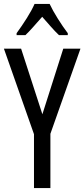

<svg xmlns="http://www.w3.org/2000/svg" viewBox="-20 -963 432 983"><path d="M197 -378 304 -714H392L238 -278V0H154V-276L0 -714H88ZM234 -943Q250 -909 276 -867.5Q302 -826 327 -793V-783H282Q261 -803 240 -827Q219 -851 196 -877Q173 -851 150.5 -825.5Q128 -800 110 -783H65V-793Q92 -830 117.5 -870.5Q143 -911 157 -943Z"/></svg>

Font: Noto Sans Sinhala UI ExtraCondensed
Style: Regular
Weight: 400
Width: 2
Designer: Jelle Bosma - Monotype Design Team
Foundry: Monotype Imaging Inc.
Version: Version 2.006; ttfautohint (v1.8.4.7-5d5b)